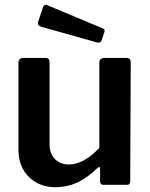

<svg xmlns="http://www.w3.org/2000/svg" viewBox="-20 -772 628 802"><path d="M395 -154V-510Q395 -530 418 -530H508Q526 -530 526 -511L524 -16Q524 0 510 0H412Q398 0 398 -15V-68Q398 -73 395 -74Q392 -75 388 -71Q342 -27 300.5 -8.5Q259 10 212 10Q144 10 100.5 -33Q57 -76 57 -148V-509Q57 -530 78 -530H170Q179 -530 183 -525.5Q187 -521 187 -511V-170Q187 -131 209 -108Q231 -85 268 -85Q329 -85 395 -154ZM176 -751 410 -653Q421 -648 415 -635L405 -604Q401 -594 392 -594Q387 -594 384 -595L153 -660Q138 -665 138 -675L140 -683L160 -743Q162 -748 166.5 -750.5Q171 -753 176 -751Z"/></svg>

Font: n
Style: Regular
Weight: 600
Designer: Pablo Impallari, Rodrigo Fuenzalida
Foundry: Impallari Type
Version: Version 1.002; ttfautohint (v1.5)